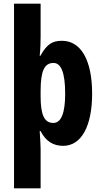

<svg xmlns="http://www.w3.org/2000/svg" viewBox="-20 -780 551 1040"><path d="M479 -273C479 -453 419 -559 316 -559C267 -559 235 -544 199 -478H195C199 -514 200 -552 200 -583V-760H56V240H200V28C200 7 198 -24 195 -70H200C228 -14 270 10 322 10C421 10 479 -97 479 -273ZM333 -272C333 -172 313 -114 269 -114C220 -114 200 -158 200 -258V-287C200 -395 220 -439 270 -439C311 -439 333 -386 333 -272Z"/></svg>

Font: Noto Sans Gujarati UI ExtraCondensed ExtraBold
Style: Regular
Weight: 800
Width: 2
Designer: Jelle Bosma - Monotype Design Team, Universal Thirst
Foundry: Monotype Imaging Inc.
Version: Version 2.106